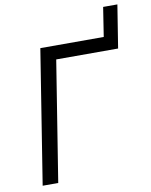

<svg xmlns="http://www.w3.org/2000/svg" viewBox="-93 -927 781 996"><g transform="rotate(-10 297.5 -429.5)"><path d="M50 0 162 -705H496L520 -859H595L559 -633H233L132 0Z"/></g></svg>

Font: Nunito Sans 10pt SemiCondensed
Style: Italic
Weight: 400
Width: 4
Italic angle: -9°
Designer: Vernon Adams
Foundry: Vernon Adams
Version: Version 3.101;gftools[0.9.27]